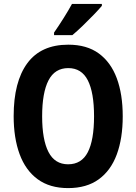

<svg xmlns="http://www.w3.org/2000/svg" viewBox="-20 -954 698 984"><path d="M609 -358Q609 -245 578.5 -162.5Q548 -80 486 -35Q424 10 329 10Q235 10 173 -35.5Q111 -81 80.5 -164Q50 -247 50 -359Q50 -535 120 -630Q190 -725 330 -725Q425 -725 486.5 -680Q548 -635 578.5 -553Q609 -471 609 -358ZM196 -358Q196 -238 228.5 -175Q261 -112 329 -112Q398 -112 430 -174Q462 -236 462 -358Q462 -480 430 -542.5Q398 -605 330 -605Q261 -605 228.5 -542Q196 -479 196 -358ZM502 -924Q487 -906 460.5 -878.5Q434 -851 404.5 -822.5Q375 -794 351 -774H257V-787Q282 -823 306.5 -862Q331 -901 349 -934H502Z"/></svg>

Font: Noto Sans Gujarati Condensed
Style: Bold
Weight: 700
Width: 3
Designer: Jelle Bosma - Monotype Design Team, Universal Thirst
Foundry: Monotype Imaging Inc.
Version: Version 2.106; ttfautohint (v1.8.4.7-5d5b)